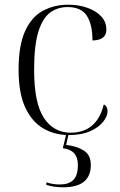

<svg xmlns="http://www.w3.org/2000/svg" viewBox="-20 -564 512 816"><path d="M273 10Q212 10 163.5 -18.5Q115 -47 87 -108Q59 -169 59 -267Q59 -371 86.5 -431.5Q114 -492 162 -518Q210 -544 270 -544Q314 -544 351 -531Q388 -518 410 -494.5Q432 -471 432 -438Q432 -393 373 -392Q373 -460 349 -497Q325 -534 267 -534Q225 -534 193 -510.5Q161 -487 143 -429Q125 -371 125 -267Q125 -126 166.5 -63Q208 0 281 0Q392 -1 421 -120Q437 -113 437 -91Q437 -70 418.5 -46.5Q400 -23 363.5 -6.5Q327 10 273 10ZM249 232Q228 232 211 229.5Q194 227 177 222V211Q193 216 206.5 218Q220 220 235 220Q272 220 291.5 201Q311 182 311 137Q311 73 247 66L263 0H273L261 52Q307 57 336.5 76Q366 95 366 137Q366 232 249 232Z"/></svg>

Font: Noto Serif Display Light
Style: Regular
Weight: 300
Designer: Monotype Design Team
Foundry: Monotype Imaging Inc.
Version: Version 2.009